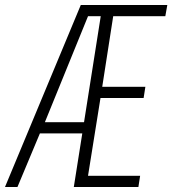

<svg xmlns="http://www.w3.org/2000/svg" viewBox="-30 -750 691 770"><path d="M-10 0 294 -730H641L633 -685H424L380 -402H553L546 -357H373L323 -45H532L525 0H266L300 -215H130L40 0ZM150 -260H307L374 -685H323Z"/></svg>

Font: JetBrains Mono NL Thin
Style: Italic
Weight: 100
Italic angle: -9°
Monospace: yes
Designer: Philipp Nurullin, Konstantin Bulenkov
Foundry: JetBrains
Version: Version 2.305; ttfautohint (v1.8.4.7-5d5b)